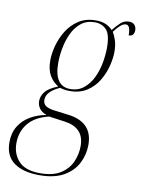

<svg xmlns="http://www.w3.org/2000/svg" viewBox="-136 -629 685 930"><g transform="rotate(10 206.0 -164.0)"><path d="M123 240Q43 240 -2 207.5Q-47 175 -47 108Q-47 62 -26.5 28.5Q-6 -5 29.5 -25.5Q65 -46 107 -53Q81 -63 70.5 -79Q60 -95 60 -114Q60 -137 76 -158.5Q92 -180 139 -199Q113 -214 96 -242.5Q79 -271 79 -317Q79 -351 90 -391Q101 -431 123 -466Q145 -501 180 -523.5Q215 -546 264 -546Q317 -546 346 -513Q366 -538 383 -553Q400 -568 424 -568Q441 -568 450 -557.5Q459 -547 459 -532Q459 -519 453 -510.5Q447 -502 432 -502Q432 -552 411 -552Q397 -552 383.5 -540Q370 -528 353 -506Q361 -494 369.5 -469.5Q378 -445 378 -411Q378 -381 368.5 -342.5Q359 -304 338 -268.5Q317 -233 282 -210Q247 -187 197 -187Q181 -187 168 -189.5Q155 -192 149 -194Q84 -165 84 -124Q84 -103 100 -93.5Q116 -84 144 -81L207 -73Q332 -59 332 54Q332 102 310.5 144.5Q289 187 243 213.5Q197 240 123 240ZM198 -197Q237 -197 264.5 -219.5Q292 -242 308.5 -277Q325 -312 332 -351.5Q339 -391 339 -425Q339 -490 317 -513Q295 -536 260 -536Q220 -536 192.5 -514Q165 -492 149 -457Q133 -422 126 -383.5Q119 -345 119 -312Q119 -197 198 -197ZM125 230Q188 230 225.5 206Q263 182 279.5 144.5Q296 107 296 67Q296 20 271 -5.5Q246 -31 200 -37L121 -48Q54 -32 20.5 8.5Q-13 49 -13 107Q-13 159 19.5 194.5Q52 230 125 230Z"/></g></svg>

Font: Noto Serif Display Condensed ExtraLight
Style: Italic
Weight: 200
Width: 3
Italic angle: -12°
Designer: Monotype Design Team
Foundry: Monotype Imaging Inc.
Version: Version 2.009